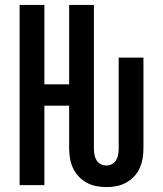

<svg xmlns="http://www.w3.org/2000/svg" viewBox="-20 -755 665 783"><path d="M414 8Q393 8 372.5 4Q352 0 333.5 -10Q315 -20 301 -35Q287 -50 278 -69Q269 -88 265.5 -108.5Q262 -129 262 -150V-324H161V0H60V-735H161V-411H262V-735H363V-150Q363 -138 365 -125.5Q367 -113 373 -102.5Q379 -92 390 -86Q401 -80 414 -80Q426 -80 437 -86Q448 -92 454 -102.5Q460 -113 462 -125.5Q464 -138 464 -150V-520H565V-150Q565 -129 561.5 -108.5Q558 -88 549.5 -69Q541 -50 526.5 -35Q512 -20 494 -10Q476 0 455 4Q434 8 414 8Z"/></svg>

Font: Iosevka Custom Semibold
Style: Regular
Weight: 600
Designer: Belleve Invis
Foundry: Belleve Invis
Version: Version 27.0.2; ttfautohint (v1.8.4)